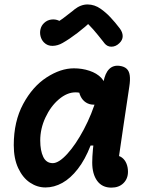

<svg xmlns="http://www.w3.org/2000/svg" viewBox="-20 -847 660 879"><path d="M43 -182.5Q43 -290.9 86.1 -371Q129.2 -451 193.4 -492.6Q257.6 -534.2 318.3 -534.2Q356 -534.2 389.5 -523Q423.1 -511.9 443.5 -490.6Q464 -469.2 464 -440.5Q464 -411.6 450.2 -389.7Q436.5 -367.8 408.7 -367.8Q389.4 -367.8 373.6 -377.8Q357.8 -387.8 348.8 -406.4Q339.8 -425 339.8 -449.6H402.1V-392.8Q399.2 -395.3 396 -397.4Q380.7 -409.2 363 -416.7Q345.3 -424.2 325.4 -424.2Q287.2 -424.2 249.5 -392.3Q211.9 -360.3 188.1 -309.2Q164.2 -258.1 164.2 -203.9Q164.2 -157.6 178 -128.8Q191.8 -100.1 221.6 -100.1Q249.3 -100.1 288.2 -142.7Q327 -185.2 364 -255Q401 -324.7 423.1 -401.1H468.2L437.2 -180.6H394.6Q369.6 -116.2 336.2 -73.4Q302.9 -30.5 265.4 -9.7Q227.8 11.2 188.2 11.2Q150.5 11.2 117.4 -10.9Q84.3 -32.9 63.7 -76.7Q43 -120.4 43 -182.5ZM402.2 -103Q402.2 -154.2 415.6 -244.6Q429 -335 451.8 -461.8Q452.8 -464.8 453.7 -471.4Q461 -511.9 479.8 -530.8Q498.7 -549.6 528.4 -545.4Q548.9 -542.5 560 -532.1Q571.2 -521.7 574 -501.7Q576.9 -481.8 571.9 -449.8Q555.4 -341.2 545.8 -275.5Q536.1 -209.9 520.2 -100.2L506.8 -135.5Q525.2 -135.5 538.5 -125.4Q551.9 -115.3 558.9 -98.2Q565.9 -81.2 565.9 -60.7Q565.9 -28.9 545.2 -8.5Q524.5 12 489.8 12Q447.5 12 424.8 -19.2Q402.2 -50.4 402.2 -103ZM182.1 -741.9Q196 -755 214.6 -757.5Q233.2 -759.9 249.6 -752.5Q265.9 -745.1 273.3 -731.7L222.8 -733.8Q246.8 -746.8 267.8 -762.3Q288.8 -777.8 314.9 -798.7L320.3 -803.4Q349.8 -826.8 381.3 -826.6Q412.8 -826.4 440.8 -806.8Q464.5 -790.1 485.8 -767.5Q507.2 -744.8 528.2 -717.1Q541.5 -699.5 541.7 -681.7Q541.9 -663.9 526.2 -649.1Q510 -633.4 490.4 -633.2Q470.8 -633 457.9 -649.3L453.8 -654.8Q426.8 -689.2 406.7 -712.3Q386.6 -735.4 365 -753.6L401.6 -753.1Q370.6 -723.8 334.5 -696.1Q298.4 -668.4 266.5 -650.3Q244.6 -637.6 221 -637Q197.3 -636.5 181.4 -652.6Q170.2 -663.8 165.8 -680.3Q161.4 -696.8 165.4 -713.4Q169.3 -730 182.1 -741.9Z"/></svg>

Font: Monaspace Radon Var
Style: Regular
Weight: 400
Designer: Riley Cran and the Lettermatic Team
Version: Version 1.000 (Monaspace Radon Var)